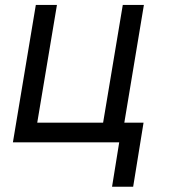

<svg xmlns="http://www.w3.org/2000/svg" viewBox="-20 -565 675 762"><path d="M551.1 -545.5H467.3L389.2 -78.1H127.8L206 -545.5H122.2L31.2 0H453.1L424.7 176.1H508.5L549.7 -78.1H473.4Z"/></svg>

Font: Margiela Sans
Style: Italic
Weight: 400
Italic angle: -9.39999°
Designer: Stefan Endress, Andreas Faust
Version: Version 1.100;FEAKit 1.0